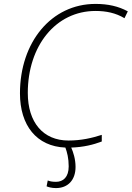

<svg xmlns="http://www.w3.org/2000/svg" viewBox="-20 -744 673 981"><path d="M266 217C326 217 366 177 366 109C366 68 354 33 344 10C407 8 458 -5 500 -21V-55C451 -39 395 -26 330 -26C200 -26 122 -119 122 -269C122 -510 265 -688 468 -688C522 -688 571 -678 616 -651L633 -686C585 -712 532 -724 468 -724C242 -724 82 -528 82 -267C82 -103 167 4 314 10C323 34 331 65 331 106C331 161 303 185 266 185C246 185 233 182 224 178L218 208C227 212 244 217 266 217Z"/></svg>

Font: Noto Sans ExtraLight
Style: Italic
Weight: 200
Italic angle: -12°
Designer: Monotype Design Team
Foundry: Monotype Imaging Inc.
Version: Version 2.013